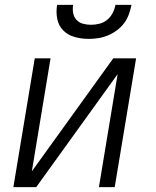

<svg xmlns="http://www.w3.org/2000/svg" viewBox="-20 -770 640 790"><path d="M35 0 123 -530H188L111 -65L446 -530H540L452 0H387L464 -465L129 0ZM345 -610Q316 -610 288 -617.5Q260 -625 240.5 -644.5Q221 -664 215.5 -692.5Q210 -721 215 -750H281Q278 -733 281 -716.5Q284 -700 294.5 -688.5Q305 -677 321 -672.5Q337 -668 354 -668Q372 -668 389.5 -672.5Q407 -677 421 -688.5Q435 -700 443.5 -716.5Q452 -733 455 -750H521Q517 -730 510 -710.5Q503 -691 490.5 -674.5Q478 -658 460.5 -645Q443 -632 423.5 -624Q404 -616 384 -613Q364 -610 345 -610Z"/></svg>

Font: Iosevka Curly LtExObl
Style: Regular
Weight: 300
Width: 7
Italic angle: -9°
Monospace: yes
Designer: Belleve Invis
Foundry: Belleve Invis
Version: Version 11.1.0; ttfautohint (v1.8.3)